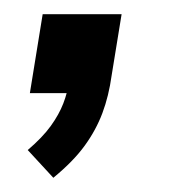

<svg xmlns="http://www.w3.org/2000/svg" viewBox="-20 -131 273 270"><path d="M55 119 19 80Q40 62 51.5 46Q63 30 69 14.5Q75 -1 78 -20L101 0H22L40 -111H151L137 -25Q133 4 124 28Q115 52 99 74Q83 96 55 119Z"/></svg>

Font: Nunito Sans 12pt ExtraLight 12pt Medium
Style: Italic
Weight: 500
Italic angle: -9°
Version: Version 3.101;gftools[0.9.27]